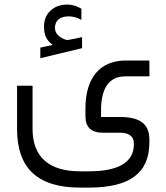

<svg xmlns="http://www.w3.org/2000/svg" viewBox="-20 -620 744 858"><path d="M361.8 -100.1C361.8 -51.3 387.7 -26.9 439.9 -26.9H517.1C555.7 -26.9 578.1 -10.7 578.1 20V25.9C578.1 106 507.3 145.5 378.4 145.5H337.4C198.7 145.5 125.5 81.1 125.5 -43.9V-236.8H56.2V-43.9C56.2 132.3 148.4 218.3 337.4 218.3H378.4C560.5 218.3 647.5 152.3 647.5 17.1V2.9C647.5 -64.9 606.4 -97.2 517.1 -97.2H431.6V-135.3C433.6 -229 469.7 -278.8 539.6 -278.8H647.9L647.5 -349.6H542C430.2 -349.6 361.8 -275.9 361.8 -135.3ZM215.3 -419.4 160.2 -407.2V-359.9L346.7 -404.8V-454.1C332 -450.7 301.8 -444.3 286.6 -441.9C284.7 -441.4 283.2 -441.4 281.7 -441.4C278.8 -441.4 275.4 -441.9 271 -443.4C241.2 -454.6 226.1 -471.7 225.6 -495.1C225.6 -530.3 250 -546.9 287.6 -546.9C306.6 -546.9 325.2 -541.5 343.8 -531.2V-581.1C323.2 -593.3 302.2 -599.6 280.8 -599.6C250.5 -599.6 225.6 -590.8 206.1 -572.8C186.5 -554.7 176.8 -531.2 176.8 -501.5C176.8 -465.8 186 -443.4 209.5 -424.3Z"/></svg>

Font: Shabnam Light
Style: Regular
Weight: 300
Foundry: DejaVu fonts team - Redesigned by Saber Rastikerdar - Based on Vazir font
Version: Version 5.0.1